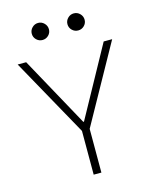

<svg xmlns="http://www.w3.org/2000/svg" viewBox="-129 -970 844 1056"><g transform="rotate(-15 293.0 -442.5)"><path d="M271 0V-249L23.9 -693.4H72.3L291 -295.4H294.9L513.7 -693.4H562L314.9 -249V0ZM394.5 -788.1Q374.5 -788.1 360.1 -802.2Q345.7 -816.4 345.7 -836.4Q345.7 -856.4 360.1 -870.8Q374.5 -885.3 394.5 -885.3Q414.6 -885.3 429 -870.8Q443.4 -856.4 443.4 -836.4Q443.4 -816.4 429 -802.2Q414.6 -788.1 394.5 -788.1ZM191.4 -788.1Q171.4 -788.1 157 -802.2Q142.6 -816.4 142.6 -836.4Q142.6 -856.4 157 -870.8Q171.4 -885.3 191.4 -885.3Q211.4 -885.3 225.8 -870.8Q240.2 -856.4 240.2 -836.4Q240.2 -816.4 225.8 -802.2Q211.4 -788.1 191.4 -788.1Z"/></g></svg>

Font: Caskaydia Cove ExtraLight
Style: Regular
Weight: 200
Monospace: yes
Designer: Aaron Bell
Foundry: Saja Typeworks
Version: Version 4.300; ttfautohint (v1.8.3)